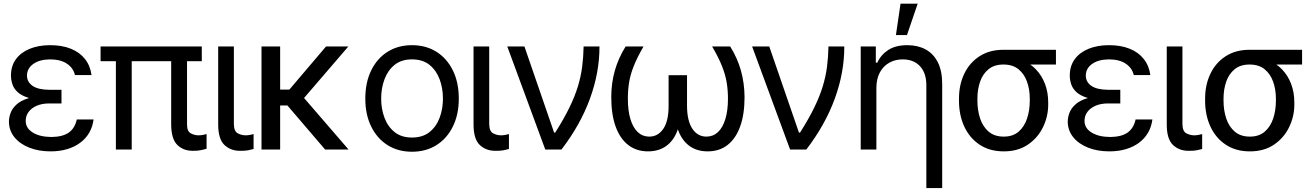

<svg xmlns="http://www.w3.org/2000/svg" viewBox="-20 -792 6952 1017"><path d="M232.4 -284.2H305.7V-244.1H241.2Q202.6 -244.1 174.6 -231.9Q146.5 -219.7 131.3 -199Q116.2 -178.2 116.2 -152.3Q115.7 -113.8 153.1 -90.3Q190.4 -66.9 252 -66.4Q311.5 -66.9 344 -89.6Q376.5 -112.3 386.7 -159.2H475.6Q470.7 -120.6 452.9 -89.6Q435.1 -58.6 405.5 -36.4Q376 -14.2 336.2 -2.2Q296.4 9.8 248 9.8Q184.6 9.8 134.8 -10Q85 -29.8 56.4 -65.2Q27.8 -100.6 27.3 -147.5Q27.3 -169.4 35.9 -193.1Q44.4 -216.8 66.4 -237.5Q88.4 -258.3 128.7 -271.2Q168.9 -284.2 232.4 -284.2ZM305.7 -261.7H232.4Q169.9 -261.7 131.3 -273.7Q92.8 -285.6 72.5 -304.9Q52.2 -324.2 45.2 -347.2Q38.1 -370.1 38.1 -391.6Q38.1 -442.4 64.2 -478.3Q90.3 -514.2 137.2 -533.4Q184.1 -552.7 246.1 -552.7Q308.6 -552.7 355.2 -533.9Q401.9 -515.1 429.9 -479.7Q458 -444.3 464.8 -394.5H377Q368.2 -432.1 334.7 -454.6Q301.3 -477.1 246.1 -477.5Q189.9 -477.1 156.5 -453.4Q123 -429.7 123 -391.6Q123 -357.9 152.3 -337.4Q181.6 -316.9 241.2 -316.4H305.7Z M1048.8 -545.9V-467.8H512.7V-545.9ZM677.7 -545.9V0H593.8V-545.9ZM886.7 -545.9H970.7V-134.8Q970.2 -96.7 990.2 -85.9Q1010.3 -75.2 1031.2 -75.2Q1043.5 -75.2 1055.7 -77.6Q1067.9 -80.1 1074.2 -82V-3.9Q1063.5 -1 1045.4 3.2Q1027.3 7.3 1002 6.8Q951.7 7.3 919.2 -24.4Q886.7 -56.2 886.7 -134.8Z M1135.7 -545.9H1218.8V-134.8Q1219.2 -96.7 1239.3 -85.9Q1259.3 -75.2 1281.2 -75.2Q1292.5 -75.2 1305.2 -77.6Q1317.9 -80.1 1323.2 -82V-2.9Q1312.5 0.5 1295.2 3.9Q1277.8 7.3 1252 6.8Q1201.7 7.3 1168.5 -24.4Q1135.3 -56.2 1135.7 -134.8Z M1463.9 -545.9V0H1365.2V-545.9ZM1825.2 -545.9 1556.6 -233.4H1430.7L1415 -317.4H1512.7L1707 -545.9ZM1702.1 0 1499 -237.3 1561.5 -306.6 1826.2 0Z M2162.1 11.7Q2088.4 11.7 2032.7 -23.4Q1977.1 -58.6 1946 -122.1Q1915 -185.5 1915 -269.5Q1915 -355 1946 -418.7Q1977.1 -482.4 2032.7 -517.6Q2088.4 -552.7 2162.1 -552.7Q2236.3 -552.7 2292 -517.6Q2347.7 -482.4 2378.9 -418.7Q2410.2 -355 2410.2 -269.5Q2410.2 -185.5 2378.9 -122.1Q2347.7 -58.6 2292 -23.4Q2236.3 11.7 2162.1 11.7ZM2162.1 -63.5Q2218.8 -63.5 2254.9 -92.3Q2291 -121.1 2308.6 -168.2Q2326.2 -215.3 2326.2 -269.5Q2326.2 -324.7 2308.6 -372.1Q2291 -419.4 2254.9 -448.5Q2218.8 -477.5 2162.1 -477.5Q2106.4 -477.5 2070.3 -448.5Q2034.2 -419.4 2016.6 -372.1Q1999 -324.7 1999 -269.5Q1999 -215.3 2016.6 -168.2Q2034.2 -121.1 2070.3 -92.3Q2106.4 -63.5 2162.1 -63.5Z M2488.3 -545.9H2571.3V-134.8Q2571.8 -96.7 2591.8 -85.9Q2611.8 -75.2 2633.8 -75.2Q2645 -75.2 2657.7 -77.6Q2670.4 -80.1 2675.8 -82V-2.9Q2665 0.5 2647.7 3.9Q2630.4 7.3 2604.5 6.8Q2554.2 7.3 2521 -24.4Q2487.8 -56.2 2488.3 -134.8Z M2868.2 0 2667 -545.9H2757.8L2915 -89.8H2920.9Q2966.8 -162.1 2995.8 -221.7Q3024.9 -281.2 3041 -334.2Q3057.1 -387.2 3063.7 -438.7Q3070.3 -490.2 3071.3 -545.9H3155.3Q3155.8 -409.2 3105.2 -270.3Q3054.7 -131.3 2954.1 0Z M3293.9 -545.9H3388.7Q3354.5 -486.8 3336.4 -440.9Q3318.4 -395 3312 -354.2Q3305.7 -313.5 3305.7 -269.5Q3305.7 -206.1 3319.3 -160.9Q3333 -115.7 3358.4 -92Q3383.8 -68.4 3418.9 -68.4Q3465.3 -68.4 3493.4 -109.6Q3521.5 -150.9 3521.5 -230.5V-393.6H3587.9V-230.5Q3588.4 -153.3 3567.9 -99.6Q3547.4 -45.9 3508.1 -18.1Q3468.8 9.8 3412.1 9.8Q3351.1 9.8 3307.4 -24.2Q3263.7 -58.1 3240.7 -122.3Q3217.8 -186.5 3217.8 -277.3Q3217.8 -351.1 3236.6 -417.7Q3255.4 -484.4 3293.9 -545.9ZM3752 -545.9H3847.7Q3886.2 -484.4 3904.8 -417.7Q3923.3 -351.1 3923.8 -277.3Q3923.8 -186.5 3900.6 -122.3Q3877.4 -58.1 3834 -24.2Q3790.5 9.8 3728.5 9.8Q3672.4 9.8 3633.1 -18.1Q3593.8 -45.9 3573.2 -99.6Q3552.7 -153.3 3552.7 -230.5V-393.6H3619.1V-230.5Q3619.6 -150.9 3647.7 -109.6Q3675.8 -68.4 3721.7 -68.4Q3757.3 -68.4 3782.7 -92Q3808.1 -115.7 3822 -160.9Q3835.9 -206.1 3835.9 -269.5Q3835.9 -313.5 3829.3 -354.2Q3822.8 -395 3804.7 -440.9Q3786.6 -486.8 3752 -545.9Z M4165 0 3963.9 -545.9H4054.7L4211.9 -89.8H4217.8Q4263.7 -162.1 4292.7 -221.7Q4321.8 -281.2 4337.9 -334.2Q4354 -387.2 4360.6 -438.7Q4367.2 -490.2 4368.2 -545.9H4452.1Q4452.6 -409.2 4402.1 -270.3Q4351.6 -131.3 4251 0Z M4622.1 -328.1V0H4539.1V-545.9H4619.1V-460H4627Q4646 -502 4685.1 -527.3Q4724.1 -552.7 4786.1 -552.7Q4841.3 -552.7 4882.8 -530.3Q4924.3 -507.8 4947.5 -462.2Q4970.7 -416.5 4970.7 -346.7V204.1H4886.7V-340.8Q4886.7 -404.8 4853.5 -440.9Q4820.3 -477.1 4761.7 -477.5Q4722.2 -477.5 4690.7 -460Q4659.2 -442.4 4640.9 -409.2Q4622.6 -376 4622.1 -328.1ZM4725.6 -606.4 4750 -772.5H4840.8L4784.2 -606.4Z M5059.6 -258.8V-269.5Q5059.6 -342.8 5087.6 -401.4Q5115.7 -460 5168.5 -494.1Q5221.2 -528.3 5294.9 -528.3Q5310.5 -526.9 5323.7 -517.6Q5336.9 -508.3 5352.8 -496.3Q5368.7 -484.4 5392.6 -474.6Q5436 -457 5467.3 -424.3Q5498.5 -391.6 5515.4 -347.2Q5532.2 -302.7 5532.2 -249V-238.3Q5532.2 -174.8 5504.4 -117.9Q5476.6 -61 5424.1 -25.6Q5371.6 9.8 5296.9 9.8Q5222.2 9.8 5168.9 -25.6Q5115.7 -61 5087.6 -121.8Q5059.6 -182.6 5059.6 -258.8ZM5157.2 -269.5V-258.8Q5157.2 -207.5 5171.6 -164.3Q5186 -121.1 5216.8 -94.7Q5247.6 -68.4 5296.9 -68.4Q5345.2 -68.4 5375.5 -94.7Q5405.8 -121.1 5420.2 -164.3Q5434.6 -207.5 5434.6 -258.8V-269.5Q5434.6 -318.4 5419.9 -359.4Q5405.3 -400.4 5374.8 -425.3Q5344.2 -450.2 5294.9 -450.2Q5246.6 -450.2 5216.1 -425.3Q5185.5 -400.4 5171.4 -359.4Q5157.2 -318.4 5157.2 -269.5ZM5573.2 -528.3V-450.2H5294.9V-528.3Z M5840.8 -284.2H5914.1V-244.1H5849.6Q5811 -244.1 5783 -231.9Q5754.9 -219.7 5739.7 -199Q5724.6 -178.2 5724.6 -152.3Q5724.1 -113.8 5761.5 -90.3Q5798.8 -66.9 5860.4 -66.4Q5919.9 -66.9 5952.4 -89.6Q5984.9 -112.3 5995.1 -159.2H6084Q6079.1 -120.6 6061.3 -89.6Q6043.5 -58.6 6013.9 -36.4Q5984.4 -14.2 5944.6 -2.2Q5904.8 9.8 5856.4 9.8Q5793 9.8 5743.2 -10Q5693.4 -29.8 5664.8 -65.2Q5636.2 -100.6 5635.7 -147.5Q5635.7 -169.4 5644.3 -193.1Q5652.8 -216.8 5674.8 -237.5Q5696.8 -258.3 5737.1 -271.2Q5777.3 -284.2 5840.8 -284.2ZM5914.1 -261.7H5840.8Q5778.3 -261.7 5739.7 -273.7Q5701.2 -285.6 5680.9 -304.9Q5660.6 -324.2 5653.6 -347.2Q5646.5 -370.1 5646.5 -391.6Q5646.5 -442.4 5672.6 -478.3Q5698.7 -514.2 5745.6 -533.4Q5792.5 -552.7 5854.5 -552.7Q5917 -552.7 5963.6 -533.9Q6010.3 -515.1 6038.3 -479.7Q6066.4 -444.3 6073.2 -394.5H5985.4Q5976.6 -432.1 5943.1 -454.6Q5909.7 -477.1 5854.5 -477.5Q5798.3 -477.1 5764.9 -453.4Q5731.4 -429.7 5731.4 -391.6Q5731.4 -357.9 5760.7 -337.4Q5790 -316.9 5849.6 -316.4H5914.1Z M6160.2 -545.9H6243.2V-134.8Q6243.7 -96.7 6263.7 -85.9Q6283.7 -75.2 6305.7 -75.2Q6316.9 -75.2 6329.6 -77.6Q6342.3 -80.1 6347.7 -82V-2.9Q6336.9 0.5 6319.6 3.9Q6302.2 7.3 6276.4 6.8Q6226.1 7.3 6192.9 -24.4Q6159.7 -56.2 6160.2 -134.8Z M6363.3 -258.8V-269.5Q6363.3 -342.8 6391.4 -401.4Q6419.4 -460 6472.2 -494.1Q6524.9 -528.3 6598.6 -528.3Q6614.3 -526.9 6627.4 -517.6Q6640.6 -508.3 6656.5 -496.3Q6672.4 -484.4 6696.3 -474.6Q6739.7 -457 6771 -424.3Q6802.2 -391.6 6819.1 -347.2Q6835.9 -302.7 6835.9 -249V-238.3Q6835.9 -174.8 6808.1 -117.9Q6780.3 -61 6727.8 -25.6Q6675.3 9.8 6600.6 9.8Q6525.9 9.8 6472.7 -25.6Q6419.4 -61 6391.4 -121.8Q6363.3 -182.6 6363.3 -258.8ZM6460.9 -269.5V-258.8Q6460.9 -207.5 6475.3 -164.3Q6489.7 -121.1 6520.5 -94.7Q6551.3 -68.4 6600.6 -68.4Q6648.9 -68.4 6679.2 -94.7Q6709.5 -121.1 6723.9 -164.3Q6738.3 -207.5 6738.3 -258.8V-269.5Q6738.3 -318.4 6723.6 -359.4Q6709 -400.4 6678.5 -425.3Q6647.9 -450.2 6598.6 -450.2Q6550.3 -450.2 6519.8 -425.3Q6489.3 -400.4 6475.1 -359.4Q6460.9 -318.4 6460.9 -269.5ZM6877 -528.3V-450.2H6598.6V-528.3Z"/></svg>

Font: Inter Tight
Style: Regular
Weight: 400
Designer: Rasmus Andersson
Foundry: rsms
Version: Version 3.002